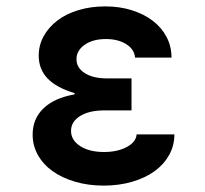

<svg xmlns="http://www.w3.org/2000/svg" viewBox="-20 -570 640 600"><path d="M402 -390H516Q516 -425 500.5 -454.5Q485 -484 457.5 -505Q430 -526 392 -538Q354 -550 309 -550Q264 -550 225.5 -538.5Q187 -527 159.5 -506Q132 -485 116.5 -457Q101 -429 101 -396Q101 -354 128.5 -325Q156 -296 213 -279V-275Q150 -264 116 -231.5Q82 -199 82 -149Q82 -115 98.5 -85.5Q115 -56 144.5 -35Q174 -14 215 -2Q256 10 304 10Q352 10 393 -2Q434 -14 463 -35Q492 -56 508.5 -85.5Q525 -115 525 -150H407Q405 -126 376 -110.5Q347 -95 305 -95Q259 -95 230.5 -113.5Q202 -132 202 -161Q202 -190 230.5 -207.5Q259 -225 306 -225H391V-325H314Q271 -325 245 -341.5Q219 -358 219 -385Q219 -412 244.5 -430Q270 -448 311 -448Q349 -448 374.5 -432Q400 -416 402 -390Z"/></svg>

Font: CommitMonoV142 ExtLt
Style: Regular
Weight: 200
Monospace: yes
Designer: Eigil Nikolajsen
Foundry: Eigil Nikolajsen
Version: Version 1.142